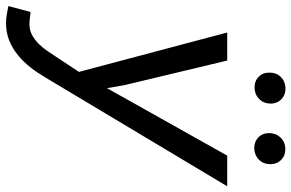

<svg xmlns="http://www.w3.org/2000/svg" viewBox="-201 -577 979 645"><g transform="rotate(90 288.5 -254.5)"><path d="M252 -183.1 262.2 -124.5 488.8 -528.3H591.8L226.6 82Q211.9 107.4 193.4 131.3Q174.8 155.3 152.1 174.1Q129.4 192.9 102.3 203.9Q75.2 214.8 43.5 214.8Q29.3 214.8 14.9 212.2Q0.5 209.5 -13.7 207L6.3 132.3Q17.1 133.3 27.8 134.8Q38.6 136.2 48.8 136.2Q67.9 135.7 84 127Q100.1 118.2 113.3 105Q126.5 91.8 137.2 75.9Q147.9 60.1 157.2 45.9L207.5 -30.3L75.2 -528.3H169.4ZM210 -670.9Q210 -693.4 224.4 -708.3Q238.8 -723.1 261.7 -724.1Q284.2 -724.6 299.3 -710.2Q314.5 -695.8 314 -672.9Q313.5 -650.4 298.8 -635.7Q284.2 -621.1 261.7 -620.1Q238.8 -619.6 224.1 -633.8Q209.5 -647.9 210 -670.9ZM413.1 -669.9Q413.6 -692.4 428 -707.5Q442.4 -722.7 465.3 -723.6Q488.3 -724.1 502.9 -709.7Q517.6 -695.3 517.6 -671.9Q517.1 -649.4 502.4 -634.8Q487.8 -620.1 464.8 -619.1Q442.4 -618.7 427.7 -632.8Q413.1 -647 413.1 -669.9Z"/></g></svg>

Font: TypoPRO Roboto Mono
Style: Italic
Weight: 400
Designer: Google
Version: Version 2.000986; 2015; ttfautohint (v1.3)